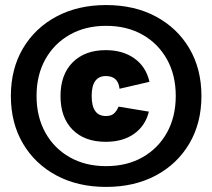

<svg xmlns="http://www.w3.org/2000/svg" viewBox="-20 -735 848 767"><path d="M402.3 -168.5Q317.9 -168.5 269.8 -217Q221.7 -265.6 221.7 -351.1Q221.7 -437.5 270.5 -486.1Q319.3 -534.7 402.3 -534.7Q470.7 -534.7 517.1 -501.5Q563.5 -468.3 577.1 -408.2L457.5 -380.4Q452.1 -431.2 402.8 -431.2Q375 -431.2 360.6 -411.6Q346.2 -392.1 346.2 -351.6Q346.2 -311.5 360.4 -291.5Q374.5 -271.5 403.3 -271.5Q423.3 -271.5 434.6 -281Q445.8 -290.5 453.6 -309.1L574.7 -289.1Q561 -232.9 516.1 -200.7Q471.2 -168.5 402.3 -168.5ZM403.8 11.7Q291 11.7 205.3 -34.2Q119.6 -80.1 71.5 -161.9Q23.4 -243.7 23.4 -351.6Q23.4 -459.5 71.5 -541.3Q119.6 -623 205.3 -668.9Q291 -714.8 403.8 -714.8Q517.1 -714.8 602.8 -668.9Q688.5 -623 736.6 -541.3Q784.7 -459.5 784.7 -351.6Q784.7 -243.7 736.6 -161.9Q688.5 -80.1 602.8 -34.2Q517.1 11.7 403.8 11.7ZM403.8 -71.3Q486.8 -71.3 549.3 -106.7Q611.8 -142.1 647 -205.3Q682.1 -268.6 682.1 -351.6Q682.1 -435.1 647 -498Q611.8 -561 549.3 -596.4Q486.8 -631.8 403.8 -631.8Q321.3 -631.8 258.8 -596.4Q196.3 -561 161.1 -498Q126 -435.1 126 -351.6Q126 -268.6 161.1 -205.3Q196.3 -142.1 258.8 -106.7Q321.3 -71.3 403.8 -71.3Z"/></svg>

Font: Schibsted Grotesk Black
Style: Regular
Weight: 900
Designer: Bakken & Baeck AS, Henrik Kongsvoll
Foundry: Schibsted ASA
Version: Version 1.100;gftools[0.9.25]